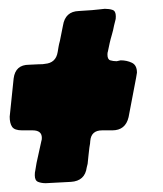

<svg xmlns="http://www.w3.org/2000/svg" viewBox="-20 -530 370 436"><path d="M84 -114Q74 -114 66.5 -117Q59 -120 59 -132Q59 -139 60 -142L63 -160L74 -210Q75 -212 75 -217Q75 -234 54 -234H30Q13 -234 7.5 -242Q2 -250 2 -265L11 -352Q15 -383 46 -383L67 -384Q79 -384 82 -385Q107 -387 111 -412Q112 -418 113 -424Q114 -430 116 -437L123 -472Q128 -504 159 -505L189 -507Q197 -508 204 -508.5Q211 -509 218 -510Q228 -510 235.5 -507.5Q243 -505 243 -493Q243 -486 242 -484L239 -472Q237 -461 234 -451Q231 -441 229 -432L225 -413Q224 -411 224 -406Q224 -395 230.5 -393Q237 -391 245 -391L254 -393Q268 -393 279.5 -387.5Q291 -382 291 -365Q291 -363 289 -353L272 -264Q265 -234 235 -234H212Q187 -234 185 -210Q185 -208 184.5 -204Q184 -200 183 -195Q182 -187 181 -177.5Q180 -168 179 -158L177 -150Q173 -119 141 -117Z"/></svg>

Font: Bangerz 2
Style: Regular
Weight: 400
Designer: vernon adams
Foundry: Vernon Adams
Version: Version 2.10;December 28, 2023;FontCreator 13.0.0.2683 64-bi